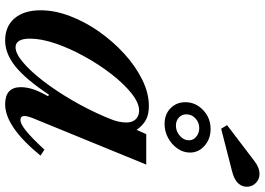

<svg xmlns="http://www.w3.org/2000/svg" viewBox="-158 -836 1004 728"><g transform="rotate(90 344.0 -472.0)"><path d="M133.5 10.5Q80 10.5 49.5 -25.2Q19 -61 19 -124Q19 -177.5 40.8 -235Q62.5 -292.5 100 -345.8Q137.5 -399 184.5 -441.8Q231.5 -484.5 282.5 -509.5Q333.5 -534.5 381.5 -534.5Q412.5 -534.5 433.5 -523.8Q454.5 -513 472.5 -488L488.5 -524.5H604L428 -94.5Q418 -69 420.2 -58.2Q422.5 -47.5 435 -47.5Q449.5 -47.5 475.2 -68Q501 -88.5 547.5 -138.5L570 -123.5Q460.5 10.5 375.5 10.5Q310.5 10.5 310.5 -49Q310.5 -70.5 318 -94.2Q325.5 -118 345 -152.5L339 -155.5Q280.5 -67.5 232 -28.5Q183.5 10.5 133.5 10.5ZM159.5 -29Q182.5 -29 215.5 -56.5Q248.5 -84 285.5 -131.8Q322.5 -179.5 358.5 -240.8Q394.5 -302 423 -368.5Q437 -401 440.8 -418.2Q444.5 -435.5 444.5 -449Q444.5 -472 432 -484.8Q419.5 -497.5 399 -497.5Q370.5 -497.5 334.5 -469Q298.5 -440.5 262 -393.8Q225.5 -347 194.8 -291.5Q164 -236 145.2 -181.5Q126.5 -127 126.5 -84Q126.5 -29 159.5 -29ZM450 -594Q413.5 -594 390.5 -616.5Q367.5 -639 367.5 -673Q367.5 -711.5 397.2 -740Q427 -768.5 469 -768.5Q506.5 -768.5 532.5 -745.8Q558.5 -723 558.5 -690.5Q558.5 -665 543.2 -643Q528 -621 503.2 -607.5Q478.5 -594 450 -594ZM456 -637Q478 -637 495 -652Q512 -667 512 -686Q512 -703 498.2 -714.2Q484.5 -725.5 465.5 -725.5Q444.5 -725.5 429 -711.2Q413.5 -697 413.5 -676.5Q413.5 -659.5 425.8 -648.2Q438 -637 456 -637ZM468 -808.5 454.5 -831 590.5 -934.5Q615.5 -954 640 -954Q659.5 -954 673.8 -940Q688 -926 688 -905.5Q688 -887 674.5 -872.5Q661 -858 628 -849.5Z"/></g></svg>

Font: Libre Caslon Text Medium Italic
Style: Regular
Weight: 500
Italic angle: -22.583°
Designer: Pablo Impallari, Rodrigo Fuenzalida, Katja Schimmel
Foundry: Pablo Impallari, Rodrigo Fuenzalida
Version: Version 2.000